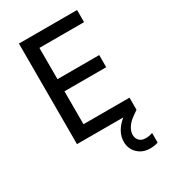

<svg xmlns="http://www.w3.org/2000/svg" viewBox="-233 -841 1066 1207"><g transform="rotate(-30 300.0 -238.0)"><path d="M106 -730H528V-642H204V-415H507V-327H204V-88H538V0L505 23Q473 45 455.5 72Q438 99 438 125Q438 150 454 167Q470 184 499 184Q528 184 550 175V245Q523 254 493 254Q438 254 403 220Q368 186 368 135Q368 61 442 0H106Z"/></g></svg>

Font: Sora-SIA
Style: Regular
Weight: 400
Designer: Jonathan Barnbrook, Julián Moncada
Foundry: Barnbrook Fonts
Version: Version 2.000